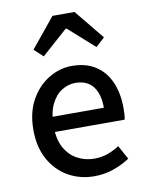

<svg xmlns="http://www.w3.org/2000/svg" viewBox="-85 -802 671 875"><g transform="rotate(-10 251.0 -364.5)"><path d="M281 12Q215 12 161 -18.5Q107 -49 75 -106.5Q43 -164 43 -244Q43 -324 75 -381.5Q107 -439 158 -470Q209 -501 266 -501Q331 -501 375.5 -472Q420 -443 442.5 -391Q465 -339 465 -270Q465 -256 464 -241.5Q463 -227 461 -218H122L121 -288H377Q377 -352 349.5 -387Q322 -422 268 -422Q236 -422 206 -404Q176 -386 156.5 -346.5Q137 -307 137 -244Q137 -183 159 -144Q181 -105 217 -86Q253 -67 294 -67Q328 -67 356 -77Q384 -87 411 -104L446 -40Q413 -18 371 -3Q329 12 281 12ZM148 -566 107 -604 219 -741H321L433 -604L392 -566L272 -673H268Z"/></g></svg>

Font: Assistant ExtraLight SemiBold
Style: Regular
Weight: 600
Version: Version 3.000